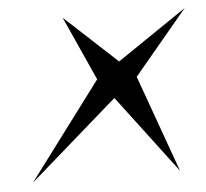

<svg xmlns="http://www.w3.org/2000/svg" viewBox="-42 -574 624 582"><g transform="rotate(-5 270.0 -283.5)"><path d="M36 -40 304 -274 483 -37 377 -332 540 -527 328 -383 169 -530 257 -335Z"/></g></svg>

Font: Corrode
Style: Ita
Weight: 400
Designer: Mew Too
Version: Version 0.532